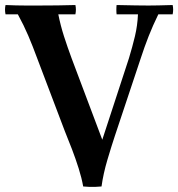

<svg xmlns="http://www.w3.org/2000/svg" viewBox="-29 -722 709 764"><path d="M658 -702Q662 -684 658 -665H601Q579 -620 562.5 -578Q546 -536 531 -490L428 -181Q415 -142 398.5 -86.5Q382 -31 375 20Q365 21 351.5 21.5Q338 22 325 21.5Q312 21 302 20L378 -166L484 -490Q498 -536 508 -578Q518 -620 520 -665H435Q434 -672 434 -683.5Q434 -695 435 -702Q476 -701 510.5 -700.5Q545 -700 562 -700Q580 -700 601.5 -700.5Q623 -701 658 -702ZM42 -665H-7Q-11 -684 -7 -702Q17 -701 35.5 -700.5Q54 -700 74.5 -700Q95 -700 123 -700Q164 -700 200.5 -700.5Q237 -701 271 -702Q275 -684 271 -665H203Q212 -620 225.5 -578Q239 -536 256 -490L378 -166L302 20Q296 -14 284 -52Q272 -90 257.5 -128Q243 -166 229 -200L119 -490Q101 -539 83.5 -580Q66 -621 42 -665Z"/></svg>

Font: Poltawski Nowy Medium
Style: Regular
Weight: 500
Version: Version 1.001;gftools[0.9.25]